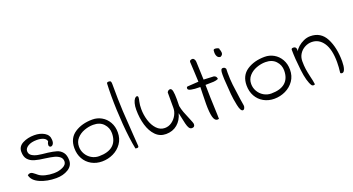

<svg xmlns="http://www.w3.org/2000/svg" viewBox="-47 -1255 3359 1826"><g transform="rotate(-20 1632.5 -342.0)"><path d="M72 -129Q84 -129 95.5 -122Q107 -115 119 -104.5Q131 -94 138 -89Q161 -71 201 -61Q241 -51 286 -51Q337 -51 377.5 -70.5Q418 -90 418 -123Q418 -153 396 -170.5Q374 -188 343 -196Q312 -204 261 -211Q192 -219 151.5 -231Q111 -243 87 -270.5Q63 -298 63 -348Q63 -402 114 -428.5Q165 -455 231 -455Q291 -455 333.5 -429.5Q376 -404 377 -357Q379 -330 369 -314.5Q359 -299 345 -299Q337 -299 331.5 -305Q326 -311 326 -321Q326 -337 337 -356Q332 -380 304.5 -392Q277 -404 239 -404Q183 -404 150 -383.5Q117 -363 117 -335Q117 -305 141 -289Q165 -273 199.5 -266.5Q234 -260 298 -254Q351 -247 384.5 -237Q418 -227 441 -198.5Q464 -170 464 -117Q464 -62 413 -30.5Q362 1 291 1Q200 1 128.5 -30Q57 -61 45 -118Q59 -129 72 -129Z M549 -208Q549 -308 622.5 -357Q696 -406 803 -406Q852 -406 894.5 -382Q937 -358 963 -313Q989 -268 989 -209Q989 -145 956 -97.5Q923 -50 869.5 -24.5Q816 1 756 1Q697 1 649.5 -25.5Q602 -52 575.5 -99.5Q549 -147 549 -208ZM934 -221Q934 -276 896.5 -316Q859 -356 792 -356Q747 -356 701 -339Q655 -322 625 -288Q595 -254 595 -206Q595 -166 615 -131.5Q635 -97 669.5 -76.5Q704 -56 745 -56Q838 -56 886 -98Q934 -140 934 -221Z M1049 -555Q1049 -625 1052 -679Q1052 -692 1072 -692Q1088 -692 1092.5 -684Q1097 -676 1097 -659Q1097 -497 1103 -382.5Q1109 -268 1119 -136Q1125 -51 1127 -21Q1128 -5 1110 -5Q1104 -5 1094 -7Q1072 -116 1060.5 -265.5Q1049 -415 1049 -555Z M1595 -182Q1578 -115 1531 -75.5Q1484 -36 1416 -36Q1354 -36 1311.5 -79.5Q1269 -123 1248 -194.5Q1227 -266 1227 -349Q1227 -387 1234.5 -414.5Q1242 -442 1253.5 -456Q1265 -470 1276 -469Q1288 -469 1288 -453Q1288 -440 1281 -412Q1274 -381 1274 -341Q1274 -281 1291.5 -224Q1309 -167 1343.5 -130.5Q1378 -94 1425 -94Q1464 -94 1496 -117Q1528 -140 1546.5 -175Q1565 -210 1565 -244V-403Q1576 -424 1595 -424Q1612 -424 1618 -395Q1624 -366 1624 -313Q1624 -268 1623 -244Q1629 -211 1641.5 -177Q1654 -143 1673 -100Q1696 -47 1696 -35Q1696 -5 1667 -5Q1649 -5 1638.5 -20.5Q1628 -36 1620 -68.5Q1612 -101 1595 -182Z M1924 2Q1893 2 1881.5 -44Q1870 -90 1870 -173Q1870 -207 1872 -279Q1874 -323 1874 -345Q1751 -345 1751 -373Q1751 -382 1753.5 -387Q1756 -392 1765 -392L1874 -399Q1873 -448 1869 -506Q1865 -558 1864 -602Q1864 -613 1873 -617.5Q1882 -622 1892 -622Q1904 -622 1912 -609.5Q1920 -597 1920 -584L1927 -401L2010 -397Q2029 -399 2042.5 -390Q2056 -381 2057 -360Q2036 -351 2011 -349Q1986 -347 1927 -347Q1927 -254 1936 -41Q1936 -19 1936.5 -10.5Q1937 -2 1937 0Q1927 2 1924 2Z M2113 -338Q2112 -355 2112 -382Q2112 -416 2117.5 -429Q2123 -442 2136 -442Q2147 -442 2153.5 -437.5Q2160 -433 2165 -423L2164 -383Q2164 -319 2170.5 -262Q2177 -205 2191 -109Q2199 -67 2202 -40Q2204 -26 2197 -12.5Q2190 1 2179 1Q2156 1 2142 -66.5Q2128 -134 2124 -183Q2120 -232 2113 -338ZM2111 -608Q2111 -619 2112 -624Q2111 -640 2130 -640Q2144 -640 2158.5 -633.5Q2173 -627 2167 -624Q2177 -598 2177 -583Q2177 -570 2171 -562.5Q2165 -555 2154 -549Q2132 -549 2121.5 -566Q2111 -583 2111 -608Z M2292 -208Q2292 -308 2365.5 -357Q2439 -406 2546 -406Q2595 -406 2637.5 -382Q2680 -358 2706 -313Q2732 -268 2732 -209Q2732 -145 2699 -97.5Q2666 -50 2612.5 -24.5Q2559 1 2499 1Q2440 1 2392.5 -25.5Q2345 -52 2318.5 -99.5Q2292 -147 2292 -208ZM2677 -221Q2677 -276 2639.5 -316Q2602 -356 2535 -356Q2490 -356 2444 -339Q2398 -322 2368 -288Q2338 -254 2338 -206Q2338 -166 2358 -131.5Q2378 -97 2412.5 -76.5Q2447 -56 2488 -56Q2581 -56 2629 -98Q2677 -140 2677 -221Z M2891 8Q2883 8 2874 0Q2841 -49 2826.5 -171Q2812 -293 2812 -381Q2812 -395 2832 -395Q2862 -395 2862 -362Q2862 -353 2861 -347Q2870 -368 2895 -390Q2920 -412 2953 -427Q2986 -442 3020 -442Q3127 -442 3176 -347.5Q3225 -253 3225 -113Q3225 -65 3215 -36.5Q3205 -8 3188 -8Q3170 -8 3170 -19Q3177 -72 3177 -123Q3177 -252 3132 -318.5Q3087 -385 3013 -385Q2977 -385 2943.5 -367Q2910 -349 2889.5 -317Q2869 -285 2869 -244Q2869 -198 2874 -164Q2879 -130 2890 -82Q2902 -35 2907 4Q2893 8 2891 8Z"/></g></svg>

Font: Indie Flower
Style: Regular
Weight: 400
Designer: Kimberly Geswein
Foundry: Kimberly Geswein
Version: Version 2.000